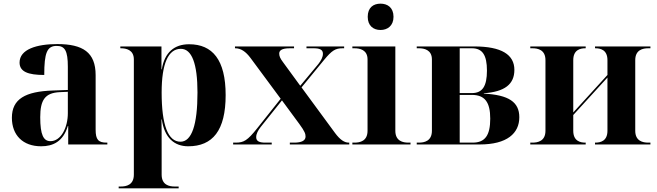

<svg xmlns="http://www.w3.org/2000/svg" viewBox="-20 -790 3594 1050"><path d="M205 10C269 10 325 -15 351 -101H353V0H567V-10H563C518 -10 503 -26 503 -81V-379C503 -504 433 -549 293 -549C180 -549 87 -520 87 -448C87 -398 133 -380 222 -380C222 -501 237 -539 290 -539C335 -539 351 -512 351 -425V-298L269 -295C119 -290 45 -249 45 -146C45 -51 105 10 205 10ZM256 -18C218 -18 200 -52 200 -149C200 -243 226 -282 306 -286L351 -288V-171C351 -93 314 -18 256 -18Z M629 240H957V230H935C906 230 864 222 864 165V0C864 -46 864 -96 863 -137H865C879 -36 934 10 1009 10C1143 10 1214 -76 1214 -270C1214 -463 1142 -548 1014 -548C934 -548 880 -504 865 -411H863V-536H638V-526H641C669 -526 712 -518 712 -465V165C712 222 670 230 641 230H629ZM967 -15C899 -15 864 -106 864 -284C864 -442 900 -523 969 -523C1029 -523 1060 -442 1060 -284C1060 -106 1028 -15 967 -15Z M1255 0H1466V-10H1432C1401 -10 1381 -16 1381 -40C1381 -58 1391 -77 1406 -96L1522 -241L1617 -112C1647 -71 1651 -58 1651 -43C1651 -21 1629 -10 1589 -10H1565V0H1890V-10H1887C1864 -10 1840 -25 1812 -63L1629 -312L1752 -462C1795 -514 1814 -526 1853 -526H1862V-536H1656V-526H1695C1726 -526 1746 -520 1746 -496C1746 -478 1736 -459 1721 -440L1622 -321L1527 -451C1512 -471 1507 -483 1507 -497C1507 -513 1519 -526 1565 -526H1588V-536H1265V-526H1267C1297 -526 1324 -508 1350 -473L1515 -250L1387 -89C1333 -21 1313 -10 1269 -10H1255Z M2061 -626C2099 -626 2132 -649 2132 -698C2132 -749 2099 -770 2061 -770C2022 -770 1991 -749 1991 -698C1991 -649 2022 -626 2061 -626ZM1907 0H2225V-10H2213C2184 -10 2142 -18 2142 -75V-536H1907V-526H1919C1947 -526 1990 -518 1990 -465V-75C1990 -18 1948 -10 1919 -10H1907Z M2259 0H2604C2753 0 2820 -61 2820 -149C2820 -232 2762 -271 2626 -278V-280C2740 -288 2793 -329 2793 -408C2793 -491 2723 -536 2574 -536H2259V-526H2271C2299 -526 2342 -518 2342 -465V-75C2342 -18 2300 -10 2271 -10H2259ZM2561 -281H2494V-526H2561C2618 -526 2643 -489 2643 -404C2643 -318 2618 -281 2561 -281ZM2565 -10H2494V-271H2560C2631 -271 2661 -232 2661 -141C2661 -49 2632 -10 2565 -10Z M2880 0H3183V-10H3181C3154 -10 3115 -18 3115 -75V-161L3302 -366V-75C3302 -18 3263 -10 3236 -10H3234V0H3537V-10H3525C3496 -10 3454 -18 3454 -75V-461C3454 -518 3496 -526 3525 -526H3537V-536H3234V-526H3236C3263 -526 3302 -518 3302 -461V-380L3115 -175V-461C3115 -518 3154 -526 3181 -526H3183V-536H2880V-526H2892C2921 -526 2963 -518 2963 -461V-75C2963 -18 2921 -10 2892 -10H2880Z"/></svg>

Font: Noto Serif Display
Style: Bold
Weight: 700
Designer: Monotype Design Team
Foundry: Monotype Imaging Inc.
Version: Version 2.009